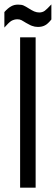

<svg xmlns="http://www.w3.org/2000/svg" viewBox="-26 -862 256 882"><path d="M66.4 -690.4H137.7V0H66.4ZM-5.9 -806.6Q10.7 -825.2 25.4 -833Q39.1 -840.8 56.6 -840.8Q73.2 -840.8 82 -836.9Q92.8 -832 106.4 -823.2Q120.1 -814.5 130.9 -809.6Q142.6 -804.7 154.3 -804.7Q168.9 -804.7 179.7 -812.5Q184.6 -816.4 192.4 -823.7Q200.2 -831.1 210 -841.8V-772.5Q193.4 -752 181.6 -746.1Q168 -738.3 148.4 -738.3Q133.8 -738.3 121.1 -743.2Q115.2 -745.1 108.4 -749Q101.6 -752.9 93.8 -756.8Q86.9 -760.7 81.5 -764.2Q76.2 -767.6 72.3 -769.5Q64.5 -773.4 53.7 -773.4Q39.1 -773.4 25.4 -765.6Q13.7 -757.8 -5.9 -735.4Z"/></svg>

Font: Dinish Condensed
Style: Regular
Weight: 400
Width: 3
Designer: Bert Driehuis
Foundry: Playbeing
Version: Version 3.006; git-39231f3c-release